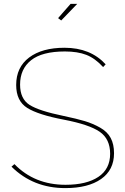

<svg xmlns="http://www.w3.org/2000/svg" viewBox="-20 -960 642 985"><path d="M522 -630 509 -616Q468 -661 423 -678.5Q378 -696 313 -696Q196 -696 139.5 -651Q83 -606 83 -526Q83 -453 131.5 -422Q180 -391 307 -365Q374 -351 415.5 -338.5Q457 -326 494 -305Q531 -284 548 -252Q565 -220 565 -174Q565 -88 498.5 -41.5Q432 5 315 5Q150 5 39 -105L54 -118Q157 -12 316 -12Q424 -12 484.5 -52.5Q545 -93 545 -171Q545 -247 491.5 -284Q438 -321 308 -346Q176 -371 119.5 -406.5Q63 -442 63 -524Q63 -615 129.5 -665Q196 -715 311 -715Q444 -715 522 -630ZM376 -940 294 -855 278 -867 342 -940Z"/></svg>

Font: Raleway
Style: Thin
Weight: 100
Designer: Matt McInerney, Pablo Impallari, Rodrigo Fuenzalida
Foundry: Matt McInerney, Pablo Impallari, Rodrigo Fuenzalida
Version: Version 3.000